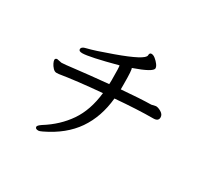

<svg xmlns="http://www.w3.org/2000/svg" viewBox="-160 -963 1321 1247"><g transform="rotate(30 500.0 -339.0)"><path d="M255 61Q265 61 285 51Q423 -15 494.5 -119Q566 -223 580 -367Q748 -381 863 -381Q901 -381 901 -410Q901 -432 878.5 -445.5Q856 -459 839 -459L807 -452Q729 -451 586 -439V-476Q586 -588 578 -595Q713 -642 713 -670Q713 -682 701.5 -697.5Q690 -713 674 -726Q658 -739 644 -739Q629 -739 629 -719Q629 -685 434 -615Q313 -571 258 -558Q225 -551 225 -532Q225 -517 252 -517Q303 -517 501 -570Q505 -567 505 -457Q505 -436 504 -431Q346 -416 265 -406Q184 -396 166 -396Q134 -403 130 -403Q116 -401 116 -389Q116 -381 123 -366Q130 -351 143 -337Q156 -323 170 -323Q181 -323 188 -324Q303 -343 498 -360Q483 -226 421.5 -136Q360 -46 259 17Q232 35 232 45Q232 61 255 61Z"/></g></svg>

Font: LXGW WenKai TC
Style: Bold
Weight: 700
Designer: LXGW / Fontworks Inc.
Foundry: LXGW / Fontworks Inc.
Version: Version 1.330;April 28, 2024